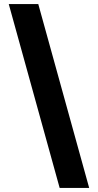

<svg xmlns="http://www.w3.org/2000/svg" viewBox="-20 -804 481 943"><path d="M418 119H273L23 -784H168Z"/></svg>

Font: DM Sans 10pt Black
Style: Regular
Weight: 900
Version: Version 4.004;gftools[0.9.30]